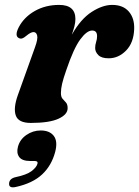

<svg xmlns="http://www.w3.org/2000/svg" viewBox="-20 -500 581 802"><path d="M58.5 -341Q40 -350.5 58.5 -386.5Q80.5 -428.5 125.2 -454Q170 -479.5 227 -479.5Q295 -479.5 295 -420.5Q295 -406.5 290.8 -390Q286.5 -373.5 280 -355Q317.5 -421 363 -450.2Q408.5 -479.5 448.5 -479.5Q494 -479.5 518 -451.8Q542 -424 540.5 -379Q538.5 -321.5 506.8 -289Q475 -256.5 434 -256.5Q404 -256.5 390.8 -269.8Q377.5 -283 377.5 -299.5Q377.5 -312.5 381.5 -324.5Q385.5 -336.5 385.5 -349Q385.5 -372.5 365 -372.5Q342.5 -372.5 315 -335Q287.5 -297.5 257 -207.5Q244.5 -172 239.5 -150.5Q234.5 -129 234.5 -111.5Q234.5 -95 241.5 -87.2Q248.5 -79.5 255.5 -71.8Q262.5 -64 262.5 -48Q262.5 -21.5 224.2 -4Q186 13.5 108.5 13.5Q57 13.5 46 -17.5Q35 -48.5 55 -104L126 -302Q139 -337.5 135.2 -351.8Q131.5 -366 120 -366Q108.5 -366 90 -350.5Q79.5 -341.5 72.5 -339.5Q65.5 -337.5 58.5 -341ZM106.5 172.5Q72 172.5 60 155.5Q48 138.5 55 113Q63 82.5 90.2 63.8Q117.5 45 150 45Q187.5 45 204.8 67.8Q222 90.5 210.5 134.5Q195.5 191.5 156 228.5Q116.5 265.5 46 281Q16.5 287.5 18 266.5Q19 246 45 240Q91 230.5 111.8 214.8Q132.5 199 136.5 184Q139.5 172.5 125 172.5Z"/></svg>

Font: Fraunces 9pt S000
Style: Bold Italic
Weight: 700
Italic angle: -16°
Version: Version 1.000; ttfautohint (v1.8.3)